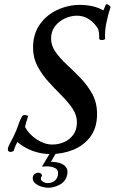

<svg xmlns="http://www.w3.org/2000/svg" viewBox="-20 -714 542 906"><path d="M343 -137Q343 -171 322 -202Q301 -233 270 -264Q239 -295 208.5 -328.5Q178 -362 157 -401.5Q136 -441 136 -489Q136 -554 168 -599Q200 -644 251 -667.5Q302 -691 357 -691Q386 -691 414.5 -685Q443 -679 468 -665L477 -687Q480 -696 486 -694Q492 -692 497 -687Q502 -682 502 -682Q489 -642 481.5 -604.5Q474 -567 476 -532Q476 -528 469 -526Q462 -524 455 -525.5Q448 -527 448 -534Q448 -534 448 -548Q448 -562 443 -577Q427 -605 401 -622.5Q375 -640 343 -640Q315 -640 286.5 -627Q258 -614 239.5 -590Q221 -566 221 -532Q221 -498 243 -467.5Q265 -437 297.5 -407Q330 -377 362 -343.5Q394 -310 416 -269.5Q438 -229 438 -176Q438 -111 406.5 -69Q375 -27 325 -7Q275 13 219 13Q173 13 132.5 -2.5Q92 -18 62 -44Q52 -25 48.5 -14Q45 -3 45 -3Q43 0 36 2Q34 3 31 3Q26 3 21.5 0.5Q17 -2 17 -9Q17 -19 24.5 -32.5Q32 -46 44.5 -71Q57 -96 71 -137Q76 -151 83.5 -164Q91 -177 113 -167Q113 -167 110 -157.5Q107 -148 103.5 -136Q100 -124 98 -115Q117 -80 153.5 -56Q190 -32 227 -32Q256 -32 282.5 -43.5Q309 -55 326 -78.5Q343 -102 343 -137ZM220 50Q239 49 259 54.5Q279 60 290.5 73.5Q302 87 297 111Q290 142 262.5 157Q235 172 207 172Q194 172 175.5 166.5Q157 161 144.5 149.5Q132 138 135 121Q137 111 144.5 106Q152 101 160 101Q176 101 179 115Q173 121 173 126Q171 136 182 143Q193 150 205 150Q222 150 235.5 141Q249 132 253 114Q258 88 240.5 79.5Q223 71 202 71Q196 71 190 71.5Q184 72 178 72L221 0H249Z"/></svg>

Font: Sedan
Style: Italic
Weight: 400
Italic angle: -13.8°
Designer: Sebastian Salazar
Foundry: Sebastian Salazar
Version: Version 1.100; ttfautohint (v1.8.4.7-5d5b)